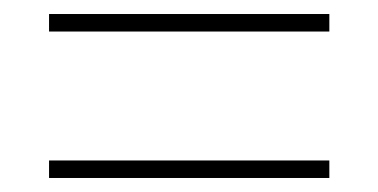

<svg xmlns="http://www.w3.org/2000/svg" viewBox="-20 -490 540 274"><path d="M450 -445V-470H50V-445ZM450 -236V-261H50V-236Z"/></svg>

Font: Noto Sans Mono UI Condensed Thin
Style: Regular
Weight: 250
Width: 3
Designer: Monotype Design team
Foundry: Monotype Imaging Inc.
Version: 1.000